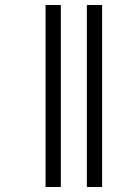

<svg xmlns="http://www.w3.org/2000/svg" viewBox="-20 -682 505 767"><path d="M162 -662V65H223V-662ZM327 -662V65H388V-662Z"/></svg>

Font: Noto Serif Sinhala Condensed
Style: Regular
Weight: 400
Width: 3
Designer: Jelle Bosma - Monotype Design Team
Foundry: Monotype Imaging Inc.
Version: Version 2.007